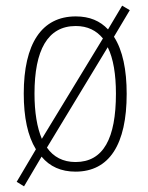

<svg xmlns="http://www.w3.org/2000/svg" viewBox="-20 -597 522 679"><path d="M428 -265C428 -350 414 -419 383 -467L439 -561L412 -577L362 -493C334 -523 297 -539 248 -539C127 -539 64 -442 64 -266C64 -182 78 -116 107 -69L39 46L65 62L127 -43C156 -8 196 10 247 10C367 10 428 -87 428 -265ZM102 -266C102 -419 148 -505 248 -505C290 -505 321 -489 344 -461L128 -106C111 -146 102 -200 102 -266ZM390 -266C390 -108 346 -24 247 -24C203 -24 169 -42 146 -75L361 -430C381 -390 390 -333 390 -266Z"/></svg>

Font: Noto Sans Condensed ExtraLight
Style: Regular
Weight: 200
Width: 3
Designer: Monotype Design Team
Foundry: Monotype Imaging Inc.
Version: Version 2.013